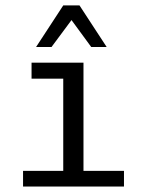

<svg xmlns="http://www.w3.org/2000/svg" viewBox="-20 -684 540 704"><path d="M95.7 -454.1H286.1V-57.6H434.6V0H64.5V-57.6H211.9V-395.5H95.7ZM211.9 -664.1H271.5L371.1 -511.7H314.5L242.2 -610.4L168.9 -511.7H112.3Z"/></svg>

Font: BabelStone Pseudographica
Style: Regular
Weight: 400
Designer: Andrew West
Foundry: BabelStone
Version: Version 16.0.0